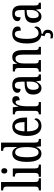

<svg xmlns="http://www.w3.org/2000/svg" viewBox="1294 -2094 1032 3660"><g transform="rotate(-90 1810.0 -264.0)"><path d="M11 0H242V-41H233C194 -41 170 -52 170 -115V-760H11V-719H21C52 -719 83 -710 83 -651V-115C83 -52 59 -41 21 -41H11Z M382 -641C411 -641 434 -656 434 -698C434 -740 411 -755 382 -755C353 -755 332 -740 332 -698C332 -656 353 -641 382 -641ZM270 0H502V-41H492C453 -41 429 -52 429 -115V-536H275V-495H285C322 -495 343 -484 343 -425V-110C343 -51 318 -41 280 -41H270Z M713 10C777 10 813 -29 838 -92H840L850 0H992V-41H984C947 -41 922 -52 922 -111V-760H765V-719H771C806 -719 836 -710 836 -650V-563C836 -526 836 -489 838 -458H834C811 -510 777 -546 716 -546C611 -546 554 -460 554 -267C554 -75 611 10 713 10ZM735 -45C669 -45 643 -118 643 -266C643 -411 669 -491 734 -491C811 -491 836 -411 836 -267C836 -132 807 -45 735 -45Z M1237 10C1339 10 1384 -50 1384 -91C1384 -109 1375 -119 1364 -124C1345 -81 1310 -45 1255 -45C1179 -45 1137 -114 1136 -264H1399V-304C1399 -462 1335 -546 1229 -546C1114 -546 1048 -452 1048 -264C1048 -90 1115 10 1237 10ZM1313 -313H1137C1140 -430 1171 -496 1231 -496C1290 -496 1312 -422 1313 -313Z M1460 0H1694V-41H1675C1641 -41 1614 -49 1614 -108V-276C1614 -370 1639 -483 1688 -483C1719 -483 1729 -460 1729 -405C1784 -405 1808 -431 1808 -471C1808 -516 1782 -546 1729 -546C1664 -546 1633 -492 1611 -428H1608L1595 -536H1461V-495H1464C1499 -495 1526 -486 1526 -427V-113C1526 -50 1498 -41 1463 -41H1460Z M1959 10C2026 10 2051 -31 2085 -88H2091L2103 0H2222V-41H2219C2183 -41 2170 -57 2170 -113V-372C2170 -499 2119 -546 2020 -546C1930 -546 1871 -510 1871 -450C1871 -409 1896 -388 1945 -388C1945 -453 1957 -497 2013 -497C2072 -497 2083 -448 2083 -373V-312L2018 -309C1897 -304 1838 -256 1838 -150C1838 -41 1892 10 1959 10ZM1987 -42C1946 -42 1928 -82 1928 -144C1928 -223 1955 -265 2038 -270L2084 -273V-191C2084 -106 2046 -42 1987 -42Z M2274 0H2495V-41H2490C2455 -41 2430 -48 2430 -108V-321C2430 -405 2452 -485 2523 -485C2579 -485 2599 -432 2599 -347V0H2747V-41H2743C2708 -41 2685 -50 2685 -113V-349C2685 -486 2638 -546 2554 -546C2496 -546 2458 -522 2431 -454H2427L2417 -536H2278V-495H2283C2317 -495 2344 -486 2344 -427V-113C2344 -50 2317 -41 2281 -41H2274Z M2969 232C3031 232 3073 197 3073 128C3073 74 3041 44 2995 37L3000 10C3097 10 3135 -47 3135 -89C3135 -108 3129 -119 3119 -127C3101 -84 3065 -45 3008 -45C2933 -45 2899 -123 2899 -266C2899 -445 2936 -497 2993 -497C3043 -497 3056 -446 3056 -384C3112 -384 3135 -398 3135 -444C3135 -509 3082 -546 2992 -546C2890 -546 2811 -479 2811 -265C2811 -90 2872 -8 2964 7L2951 71C2988 77 3013 90 3013 130C3013 172 2992 187 2959 187C2945 187 2927 184 2908 179V222C2927 229 2953 232 2969 232Z M3325 10C3392 10 3417 -31 3451 -88H3457L3469 0H3588V-41H3585C3549 -41 3536 -57 3536 -113V-372C3536 -499 3485 -546 3386 -546C3296 -546 3237 -510 3237 -450C3237 -409 3262 -388 3311 -388C3311 -453 3323 -497 3379 -497C3438 -497 3449 -448 3449 -373V-312L3384 -309C3263 -304 3204 -256 3204 -150C3204 -41 3258 10 3325 10ZM3353 -42C3312 -42 3294 -82 3294 -144C3294 -223 3321 -265 3404 -270L3450 -273V-191C3450 -106 3412 -42 3353 -42Z"/></g></svg>

Font: Noto Serif Sinhala ExtraCondensed
Style: Regular
Weight: 400
Width: 2
Designer: Jelle Bosma - Monotype Design Team
Foundry: Monotype Imaging Inc.
Version: Version 2.007